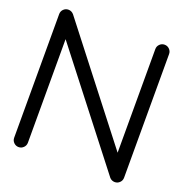

<svg xmlns="http://www.w3.org/2000/svg" viewBox="-138 -903 979 1026"><g transform="rotate(20 351.5 -390.5)"><path d="M117.2 -39.1Q117.2 -22.9 105.7 -11.5Q94.2 0 78.1 0Q62 0 50.5 -11.5Q39.1 -22.9 39.1 -39.1V-742.2Q39.1 -758.3 50.5 -769.8Q62 -781.2 78.1 -781.2Q95.7 -781.2 108.4 -767.1L585.9 -152.8V-742.2Q585.9 -758.3 597.4 -769.8Q608.9 -781.2 625 -781.2Q641.1 -781.2 652.6 -769.8Q664.1 -758.3 664.1 -742.2V-39.1Q664.1 -22.9 652.6 -11.5Q641.1 0 625 0Q607.9 0 595.7 -12.7L117.2 -627.9Z"/></g></svg>

Font: Comfortaa
Style: Regular
Weight: 400
Designer: Johan Aakerlund - aajohan
Foundry: Johan Aakerlund
Version: Version 2.004 2013